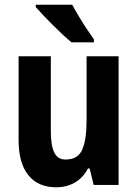

<svg xmlns="http://www.w3.org/2000/svg" viewBox="-20 -786 585 816"><path d="M484 -547V0H378L361 -70H354Q333 -30 298 -10Q263 10 219 10Q142 10 100.5 -41.5Q59 -93 59 -190V-547H196V-228Q196 -168 210.5 -138Q225 -108 258 -108Q312 -108 330 -151Q348 -194 348 -275V-547ZM287 -766Q298 -745 315 -716.5Q332 -688 349.5 -662Q367 -636 379 -619V-606H284Q269 -618 248 -637.5Q227 -657 204.5 -679.5Q182 -702 162.5 -722.5Q143 -743 132 -756V-766Z"/></svg>

Font: Noto Sans Myanmar UI Condensed
Style: Bold
Weight: 700
Width: 3
Designer: Monotype Design Team
Foundry: Monotype Imaging Inc.
Version: Version 2.103; ttfautohint (v1.8.4.7-5d5b)